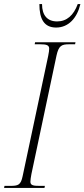

<svg xmlns="http://www.w3.org/2000/svg" viewBox="-40 -921 414 941"><path d="M235 -786C296 -786 338 -833 354 -901H341C321 -846 287 -816 240 -816C192 -816 166 -846 166 -901H153C153 -828 176 -786 235 -786ZM-20 0H178L180 -10H155C125 -10 109 -12 109 -30C109 -37 111 -54 114 -68L237 -649C248 -698 262 -704 300 -704H328L330 -714H132L130 -704H157C187 -704 201 -700 201 -683C201 -675 200 -665 196 -646L71 -58C62 -14 49 -10 10 -10H-18Z"/></svg>

Font: Noto Serif Display ExtraCondensed ExtraLight
Style: Italic
Weight: 200
Width: 2
Italic angle: -12°
Designer: Monotype Design Team
Foundry: Monotype Imaging Inc.
Version: Version 2.009